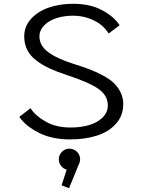

<svg xmlns="http://www.w3.org/2000/svg" viewBox="-20 -726 750 1015"><path d="M350 11Q254 11 184.5 -24.5Q115 -60 82 -108L141.5 -154Q166.5 -114.5 221.2 -83.2Q276 -52 351.5 -52Q443 -52 496.5 -84.8Q550 -117.5 550 -168.5Q550 -221.5 500.2 -256.2Q450.5 -291 335.5 -328.5Q281 -346.5 242.5 -364.2Q204 -382 172 -406.2Q140 -430.5 124 -462.2Q108 -494 108 -533.5Q108 -586.5 144 -626.2Q180 -666 238.2 -686Q296.5 -706 367.5 -706Q456 -706 519 -672.5Q582 -639 612.5 -592.5L554.5 -549Q539 -573 516.5 -592.5Q494 -612 453.8 -627.5Q413.5 -643 366 -643Q319 -643 279 -630.2Q239 -617.5 213.8 -592Q188.5 -566.5 188.5 -533Q188.5 -485 234.8 -450.5Q281 -416 370 -388Q418 -373 452.2 -360Q486.5 -347 522.8 -327.8Q559 -308.5 581 -287.8Q603 -267 617.2 -238.2Q631.5 -209.5 631.5 -175.5Q631.5 -114.5 592.8 -71.5Q554 -28.5 491.5 -8.8Q429 11 350 11ZM403.5 115.5Q403.5 130.5 396.5 143L345 269L305.5 253.5L332.5 171Q314.5 166 302.8 150.8Q291 135.5 291 115.5Q291 93 307.5 76.5Q324 60 347 60Q370.5 60 387 76.5Q403.5 93 403.5 115.5Z"/></svg>

Font: League Mono Light
Style: Regular
Weight: 300
Width: 6
Designer: Tyler Finck
Foundry: The League of Moveable Type / Tyler Finck
Version: Version 2.210